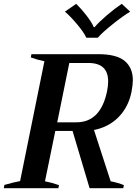

<svg xmlns="http://www.w3.org/2000/svg" viewBox="-35 -983 730 1003"><path d="M304 -922 363 -963Q389 -938 416.5 -902.5Q444 -867 455 -841H459Q481 -867 523 -903Q565 -939 601 -963L645 -922Q608 -900 553.5 -856.5Q499 -813 476 -786H416Q404 -813 367.5 -856.5Q331 -900 304 -922ZM456 -304 543 -36Q583 -28 612 -16L609 0H433L344 -299H254L200 -36Q232 -30 273 -16L270 0H-15L-12 -17Q37 -31 70 -37L197 -663Q158 -671 126 -683L129 -700H478Q574 -700 616.5 -664.5Q659 -629 659 -564Q659 -542 652 -503Q636 -424 584.5 -371.5Q533 -319 456 -304ZM530 -558Q530 -654 427 -654H327L264 -344H364Q490 -344 524 -505Q530 -534 530 -558Z"/></svg>

Font: Trirong SemiBold
Style: Italic
Weight: 600
Italic angle: -12°
Designer: Katatrad Team
Foundry: CadsonDemak
Version: Version 1.001